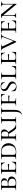

<svg xmlns="http://www.w3.org/2000/svg" viewBox="2607 -3127 701 5955"><g transform="rotate(-90 2957.5 -149.5)"><path d="M460 -142Q460 -77 408 -36.5Q356 4 274 4Q248 4 213 1Q199 0 180 -1Q161 -2 139 -2L81 -1Q64 0 35 0Q33 0 33 -6Q33 -12 35 -12Q69 -12 84.5 -17Q100 -22 105.5 -36.5Q111 -51 111 -81V-387Q111 -417 105.5 -431Q100 -445 84.5 -450.5Q69 -456 36 -456Q34 -456 34 -462Q34 -468 36 -468L81 -467Q119 -465 139 -465Q166 -465 194 -468Q204 -469 222.5 -470Q241 -471 255 -471Q327 -471 367 -445Q407 -419 407 -372Q407 -326 369.5 -293Q332 -260 271 -250L301 -260Q377 -256 418.5 -226.5Q460 -197 460 -142ZM171 -385V-256L146 -261Q173 -258 218 -258Q284 -258 314 -276.5Q344 -295 344 -351Q344 -407 315 -432.5Q286 -458 229 -458Q205 -458 193 -452.5Q181 -447 176 -431.5Q171 -416 171 -385ZM394 -119Q394 -176 352 -209Q310 -242 223 -242Q177 -242 146 -236L171 -244V-81Q171 -43 188.5 -27.5Q206 -12 256 -12Q394 -12 394 -119Z M533 -12Q566 -12 581 -17Q596 -22 601.5 -36.5Q607 -51 607 -81V-387Q607 -417 601.5 -431Q596 -445 581 -450.5Q566 -456 533 -456Q531 -456 531 -462Q531 -468 533 -468H881Q891 -468 891 -460L892 -398Q893 -379 893 -350Q893 -347 887 -347Q881 -347 881 -350Q877 -396 847.5 -425.5Q818 -455 775 -455H747Q712 -455 696 -449.5Q680 -444 674 -430Q668 -416 668 -386V-85Q668 -56 674 -41.5Q680 -27 696.5 -21.5Q713 -16 747 -16H795Q836 -16 867.5 -48.5Q899 -81 910 -133Q910 -136 915.5 -136Q921 -136 921 -133Q914 -61 914 -15Q914 -7 911 -3.5Q908 0 899 0H533Q531 0 531 -6Q531 -12 533 -12ZM643 -228V-249Q757 -249 796.5 -254Q836 -259 841 -259Q846 -259 846 -238Q846 -215 841 -215Q837 -215 797.5 -221.5Q758 -228 643 -228Z M1173 1Q1161 0 1143 -1Q1125 -2 1102 -2L1043 -1Q1026 0 997 0Q995 0 995 -6Q995 -12 997 -12Q1031 -12 1046.5 -17Q1062 -22 1067.5 -36.5Q1073 -51 1073 -81V-387Q1073 -417 1067.5 -431Q1062 -445 1046.5 -450.5Q1031 -456 998 -456Q996 -456 996 -462Q996 -468 998 -468L1043 -467Q1081 -465 1102 -465Q1133 -465 1164 -468Q1204 -470 1224 -470Q1308 -470 1369 -440Q1430 -410 1462 -357Q1494 -304 1494 -237Q1494 -168 1461 -113Q1428 -58 1369.5 -27Q1311 4 1236 4Q1208 4 1173 1ZM1422 -226Q1422 -326 1370.5 -391Q1319 -456 1216 -456Q1170 -456 1151.5 -441Q1133 -426 1133 -385V-92Q1133 -47 1151.5 -28.5Q1170 -10 1224 -10Q1318 -10 1370 -66Q1422 -122 1422 -226Z M1776 0Q1748 0 1733 -1L1670 -2L1611 -1Q1594 0 1565 0Q1563 0 1563 -6Q1563 -12 1565 -12Q1598 -12 1613.5 -17Q1629 -22 1635 -36.5Q1641 -51 1641 -81V-387Q1641 -417 1635.5 -431Q1630 -445 1614.5 -450.5Q1599 -456 1566 -456Q1564 -456 1564 -462Q1564 -468 1566 -468L1612 -467Q1648 -465 1670 -465Q1688 -465 1703.5 -466Q1719 -467 1730 -468Q1762 -471 1789 -471Q1854 -471 1888 -446Q1922 -421 1922 -374Q1922 -333 1898 -298Q1874 -263 1832 -242.5Q1790 -222 1740 -222Q1708 -222 1685 -226L1684 -246Q1709 -239 1747 -239Q1809 -239 1833.5 -266.5Q1858 -294 1858 -347Q1858 -457 1763 -457Q1725 -457 1713.5 -441Q1702 -425 1702 -385V-81Q1702 -50 1707 -36Q1712 -22 1727 -17Q1742 -12 1776 -12Q1778 -12 1778 -6Q1778 0 1776 0ZM2073 0H1956Q1938 0 1891 -62Q1844 -124 1779 -232L1832 -253Q1890 -158 1929 -107Q1968 -56 2001.5 -34Q2035 -12 2073 -12Q2075 -12 2075 -6Q2075 0 2073 0Z M2316 -12Q2318 -12 2318 -6Q2318 0 2316 0Q2288 0 2272 -1L2209 -2L2150 -1Q2133 0 2104 0Q2102 0 2102 -6Q2102 -12 2104 -12Q2138 -12 2153 -17Q2168 -22 2173.5 -36Q2179 -50 2179 -81V-387Q2179 -417 2173.5 -431Q2168 -445 2152.5 -450.5Q2137 -456 2104 -456Q2102 -456 2102 -462Q2102 -468 2104 -468L2150 -467Q2186 -465 2209 -465Q2235 -465 2273 -467L2316 -468Q2318 -468 2318 -462Q2318 -456 2316 -456Q2284 -456 2268 -450Q2252 -444 2246.5 -429.5Q2241 -415 2241 -385V-81Q2241 -50 2246.5 -36Q2252 -22 2267 -17Q2282 -12 2316 -12Z M2393 -456Q2391 -456 2391 -462Q2391 -468 2393 -468L2437 -467Q2475 -465 2496 -465Q2520 -465 2558 -467L2599 -468Q2602 -468 2602 -462Q2602 -456 2599 -456Q2568 -456 2553 -450Q2538 -444 2532.5 -429.5Q2527 -415 2527 -385V-69Q2527 6 2514.5 52Q2502 98 2473 128Q2444 158 2390 181Q2388 182 2385.5 177Q2383 172 2385 171Q2424 150 2445.5 100Q2467 50 2467 -22V-387Q2467 -417 2461.5 -431Q2456 -445 2440.5 -450.5Q2425 -456 2393 -456Z M2659 -12Q2692 -12 2707 -17Q2722 -22 2727.5 -36.5Q2733 -51 2733 -81V-387Q2733 -417 2727.5 -431Q2722 -445 2707 -450.5Q2692 -456 2659 -456Q2657 -456 2657 -462Q2657 -468 2659 -468H3007Q3017 -468 3017 -460L3018 -398Q3019 -379 3019 -350Q3019 -347 3013 -347Q3007 -347 3007 -350Q3002 -398 2974 -426.5Q2946 -455 2901 -455H2873Q2838 -455 2822 -449.5Q2806 -444 2800 -430Q2794 -416 2794 -386V-85Q2794 -53 2801 -38.5Q2808 -24 2828.5 -18Q2849 -12 2893 -12Q2896 -12 2896 -6Q2896 0 2893 0Q2857 0 2838 -1L2763 -2L2709 -1Q2692 0 2659 0Q2657 0 2657 -6Q2657 -12 2659 -12ZM2768 -216V-238Q2882 -238 2921.5 -242.5Q2961 -247 2966 -247Q2971 -247 2971 -226Q2971 -203 2966 -203Q2962 -203 2922.5 -209.5Q2883 -216 2768 -216Z M3284 -262Q3325 -241 3349.5 -224Q3374 -207 3391 -182Q3408 -157 3408 -122Q3408 -85 3387.5 -54.5Q3367 -24 3329 -6Q3291 12 3240 12Q3169 12 3120 -23Q3115 -25 3113.5 -29Q3112 -33 3111 -42L3101 -141Q3100 -145 3105.5 -146Q3111 -147 3113 -143Q3127 -85 3168.5 -44.5Q3210 -4 3261 -4Q3296 -4 3321.5 -24.5Q3347 -45 3347 -88Q3347 -134 3317 -163Q3287 -192 3230 -222Q3190 -244 3166.5 -260.5Q3143 -277 3127 -301Q3111 -325 3111 -359Q3111 -416 3155 -448Q3199 -480 3262 -480Q3313 -480 3362 -457Q3371 -452 3373.5 -449Q3376 -446 3377 -440L3383 -353Q3383 -349 3377.5 -348Q3372 -347 3371 -351Q3366 -376 3348.5 -402.5Q3331 -429 3304 -447Q3277 -465 3244 -465Q3208 -465 3188 -443Q3168 -421 3168 -387Q3168 -344 3197 -317.5Q3226 -291 3284 -262Z M3686 -16H3753Q3805 -16 3836.5 -49Q3868 -82 3879 -140Q3879 -142 3883 -142Q3886 -142 3888.5 -141Q3891 -140 3891 -138Q3884 -92 3884 -15Q3884 -7 3880.5 -3.5Q3877 0 3869 0H3478Q3476 0 3476 -6Q3476 -12 3478 -12Q3511 -12 3526 -17Q3541 -22 3546 -36.5Q3551 -51 3551 -81V-387Q3551 -417 3545.5 -431Q3540 -445 3525 -450.5Q3510 -456 3478 -456Q3476 -456 3476 -462Q3476 -468 3478 -468L3523 -467Q3561 -465 3582 -465Q3607 -465 3645 -467L3687 -468Q3690 -468 3690 -462Q3690 -456 3687 -456Q3654 -456 3639 -450.5Q3624 -445 3618.5 -430.5Q3613 -416 3613 -386V-85Q3613 -56 3618.5 -42Q3624 -28 3639.5 -22Q3655 -16 3686 -16Z M3941 -12Q3974 -12 3989 -17Q4004 -22 4009.5 -36.5Q4015 -51 4015 -81V-387Q4015 -417 4009.5 -431Q4004 -445 3989 -450.5Q3974 -456 3941 -456Q3939 -456 3939 -462Q3939 -468 3941 -468H4289Q4299 -468 4299 -460L4300 -398Q4301 -379 4301 -350Q4301 -347 4295 -347Q4289 -347 4289 -350Q4285 -396 4255.5 -425.5Q4226 -455 4183 -455H4155Q4120 -455 4104 -449.5Q4088 -444 4082 -430Q4076 -416 4076 -386V-85Q4076 -56 4082 -41.5Q4088 -27 4104.5 -21.5Q4121 -16 4155 -16H4203Q4244 -16 4275.5 -48.5Q4307 -81 4318 -133Q4318 -136 4323.5 -136Q4329 -136 4329 -133Q4322 -61 4322 -15Q4322 -7 4319 -3.5Q4316 0 4307 0H3941Q3939 0 3939 -6Q3939 -12 3941 -12ZM4051 -228V-249Q4165 -249 4204.5 -254Q4244 -259 4249 -259Q4254 -259 4254 -238Q4254 -215 4249 -215Q4245 -215 4205.5 -221.5Q4166 -228 4051 -228Z M4885 -456Q4856 -456 4835.5 -439.5Q4815 -423 4799 -383L4648 -1Q4647 3 4637 3Q4627 3 4626 -1L4444 -385Q4424 -427 4409 -441.5Q4394 -456 4368 -456Q4365 -456 4365 -462Q4365 -468 4368 -468L4406 -467Q4434 -465 4450 -465Q4475 -465 4511 -467L4551 -468Q4553 -468 4553 -462Q4553 -456 4551 -456Q4499 -456 4499 -425Q4499 -414 4507 -395L4665 -68L4634 -12L4778 -389Q4785 -410 4785 -419Q4785 -456 4718 -456Q4715 -456 4715 -462Q4715 -468 4718 -468L4754 -467Q4784 -465 4808 -465Q4824 -465 4848 -467L4885 -468Q4887 -468 4887 -462Q4887 -456 4885 -456Z M4916 -12Q4949 -12 4964 -17Q4979 -22 4984.5 -36.5Q4990 -51 4990 -81V-387Q4990 -417 4984.5 -431Q4979 -445 4964 -450.5Q4949 -456 4916 -456Q4914 -456 4914 -462Q4914 -468 4916 -468H5264Q5274 -468 5274 -460L5275 -398Q5276 -379 5276 -350Q5276 -347 5270 -347Q5264 -347 5264 -350Q5260 -396 5230.5 -425.5Q5201 -455 5158 -455H5130Q5095 -455 5079 -449.5Q5063 -444 5057 -430Q5051 -416 5051 -386V-85Q5051 -56 5057 -41.5Q5063 -27 5079.5 -21.5Q5096 -16 5130 -16H5178Q5219 -16 5250.5 -48.5Q5282 -81 5293 -133Q5293 -136 5298.5 -136Q5304 -136 5304 -133Q5297 -61 5297 -15Q5297 -7 5294 -3.5Q5291 0 5282 0H4916Q4914 0 4914 -6Q4914 -12 4916 -12ZM5026 -228V-249Q5140 -249 5179.5 -254Q5219 -259 5224 -259Q5229 -259 5229 -238Q5229 -215 5224 -215Q5220 -215 5180.5 -221.5Q5141 -228 5026 -228Z M5443 -446 5463 -443V-109Q5463 -56 5478 -34Q5493 -12 5530 -12Q5532 -12 5532 -6Q5532 0 5530 0Q5508 0 5496 -1L5454 -2L5411 -1Q5398 0 5375 0Q5373 0 5373 -6Q5373 -12 5375 -12Q5412 -12 5427.5 -34Q5443 -56 5443 -109ZM5804 13 5476 -386Q5444 -424 5420.5 -440Q5397 -456 5375 -456Q5373 -456 5373 -462Q5373 -468 5375 -468L5431 -467L5484 -468Q5491 -468 5495.5 -464Q5500 -460 5509 -447Q5517 -434 5531 -416L5806 -77L5816 11Q5816 13 5811 14Q5806 15 5804 13ZM5816 11 5796 -20V-359Q5796 -412 5781.5 -434Q5767 -456 5730 -456Q5727 -456 5727 -462Q5727 -468 5730 -468L5764 -467Q5790 -465 5806 -465Q5822 -465 5850 -467L5885 -468Q5888 -468 5888 -462Q5888 -456 5885 -456Q5848 -456 5832 -434Q5816 -412 5816 -359Z"/></g></svg>

Font: Cormorant SC
Style: Regular
Weight: 400
Designer: Christian Thalmann (Catharsis Fonts)
Foundry: Catharsis Fonts
Version: Version 4.000